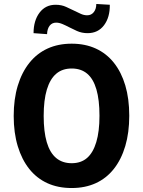

<svg xmlns="http://www.w3.org/2000/svg" viewBox="-20 -936 721 967"><path d="M341 11Q272 11 218.5 -13.5Q165 -38 127.5 -85Q90 -132 69.5 -199.5Q49 -267 49 -352Q49 -437 69.5 -504.5Q90 -572 128 -619.5Q166 -667 219.5 -691.5Q273 -716 341 -716Q409 -716 462.5 -691.5Q516 -667 553.5 -620Q591 -573 611 -506Q631 -439 631 -353Q631 -268 611 -200.5Q591 -133 553.5 -85.5Q516 -38 462.5 -13.5Q409 11 341 11ZM341 -114Q388 -114 418.5 -140.5Q449 -167 465 -220.5Q481 -274 481 -353Q481 -433 465.5 -486Q450 -539 419 -565Q388 -591 341 -591Q294 -591 263 -564.5Q232 -538 216 -485Q200 -432 200 -352Q200 -273 215.5 -220Q231 -167 262.5 -140.5Q294 -114 341 -114ZM217 -764 149 -769Q149 -832 179 -872Q209 -912 260 -912Q290 -912 313.5 -901Q337 -890 356 -881Q372 -873 387.5 -866Q403 -859 419 -859Q440 -859 452.5 -875Q465 -891 465 -916L533 -912Q534 -849 504 -809Q474 -769 421 -769Q392 -769 367.5 -780Q343 -791 328 -799Q313 -807 295.5 -814.5Q278 -822 263 -822Q242 -822 230 -806.5Q218 -791 217 -764Z"/></svg>

Font: Nunito Sans 10pt Condensed ExtraBold
Style: Regular
Weight: 800
Width: 3
Designer: Vernon Adams
Foundry: Vernon Adams
Version: Version 3.101;gftools[0.9.27]